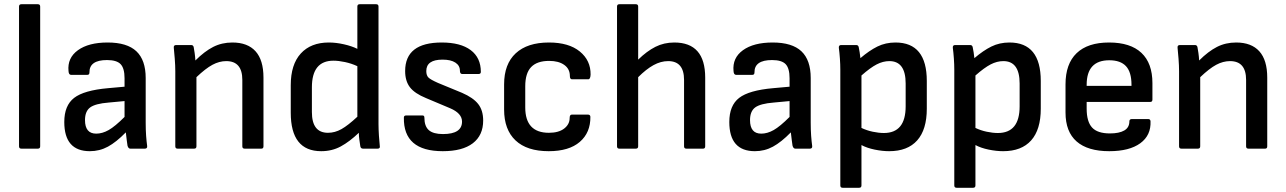

<svg xmlns="http://www.w3.org/2000/svg" viewBox="-20 -703 6083 908"><path d="M81 0Q70 0 70 -11V-672Q70 -683 81 -683H159Q170 -683 170 -672V-11Q170 0 159 0Z M405 12Q284 12 284 -126Q284 -204 330.5 -240Q377 -276 491 -286L569 -293V-333Q569 -380 550.5 -399.5Q532 -419 486 -419Q402 -419 403 -360Q403 -349 393 -349H316Q305 -349 304 -367Q298 -429 348.5 -465.5Q399 -502 489 -502Q581 -502 625 -460.5Q669 -419 669 -334V-123Q669 -88 671 -61Q673 -34 676 -12Q677 0 665 0H596Q587 0 583 -14Q582 -21 579.5 -39.5Q577 -58 575 -77Q530 -31 490.5 -9.5Q451 12 405 12ZM382 -135Q382 -71 435 -71Q464 -71 494 -88Q524 -105 569 -150V-225L494 -218Q431 -213 406.5 -195Q382 -177 382 -135Z M820 0Q809 0 809 -11V-366Q809 -393 806.5 -425Q804 -457 802 -476Q800 -490 813 -490H884Q894 -490 896 -480Q898 -470 900.5 -452.5Q903 -435 904 -417Q947 -460 988 -481Q1029 -502 1079 -502Q1151 -502 1188.5 -460.5Q1226 -419 1226 -336V-11Q1226 0 1216 0H1137Q1126 0 1126 -11V-325Q1126 -414 1050 -414Q1017 -414 984.5 -396.5Q952 -379 909 -338V-11Q909 0 898 0Z M1499 12Q1355 12 1355 -170V-300Q1355 -398 1402.5 -450Q1450 -502 1535 -502Q1569 -502 1606.5 -493.5Q1644 -485 1670 -472V-672Q1670 -683 1681 -683H1759Q1770 -683 1770 -672V-116Q1770 -93 1772 -61.5Q1774 -30 1776 -14Q1779 0 1766 0H1697Q1686 0 1684 -11Q1682 -24 1679.5 -42Q1677 -60 1677 -75Q1633 -33 1591.5 -10.5Q1550 12 1499 12ZM1455 -173Q1455 -75 1531 -75Q1564 -75 1595 -92.5Q1626 -110 1670 -151V-390Q1642 -403 1611.5 -409.5Q1581 -416 1557 -416Q1455 -416 1455 -290Z M2074 12Q1887 12 1890 -147Q1890 -157 1901 -157H1978Q1987 -157 1987 -147Q1987 -106 2008 -87.5Q2029 -69 2075 -69Q2165 -69 2165 -128Q2165 -167 2109 -191L1995 -239Q1941 -261 1918.5 -290.5Q1896 -320 1896 -367Q1896 -502 2069 -502Q2158 -502 2206 -466Q2254 -430 2254 -363Q2254 -353 2243 -353H2166Q2155 -353 2155 -369Q2155 -393 2133.5 -407Q2112 -421 2073 -421Q1996 -421 1996 -367Q1996 -346 2006.5 -336Q2017 -326 2051 -311L2165 -264Q2218 -241 2241.5 -211Q2265 -181 2265 -133Q2265 -63 2216 -25.5Q2167 12 2074 12Z M2575 12Q2472 12 2418 -39Q2364 -90 2364 -185V-304Q2364 -400 2419 -451Q2474 -502 2576 -502Q2670 -502 2722 -459.5Q2774 -417 2773 -350Q2772 -328 2762 -328H2685Q2675 -328 2675 -344Q2675 -377 2648.5 -396Q2622 -415 2577 -415Q2520 -415 2492 -386Q2464 -357 2464 -295V-195Q2464 -75 2576 -75Q2622 -75 2648 -95Q2674 -115 2674 -145Q2674 -161 2684 -161H2761Q2771 -161 2772 -151Q2773 -76 2722 -32Q2671 12 2575 12Z M2909 0Q2898 0 2898 -11V-672Q2898 -683 2909 -683H2987Q2998 -683 2998 -672V-421Q3039 -461 3079.5 -481.5Q3120 -502 3169 -502Q3315 -502 3315 -336V-11Q3315 0 3305 0H3226Q3215 0 3215 -11V-325Q3215 -414 3140 -414Q3105 -414 3070.5 -395Q3036 -376 2998 -338V-11Q2998 0 2987 0Z M3550 12Q3429 12 3429 -126Q3429 -204 3475.5 -240Q3522 -276 3636 -286L3714 -293V-333Q3714 -380 3695.5 -399.5Q3677 -419 3631 -419Q3547 -419 3548 -360Q3548 -349 3538 -349H3461Q3450 -349 3449 -367Q3443 -429 3493.5 -465.5Q3544 -502 3634 -502Q3726 -502 3770 -460.5Q3814 -419 3814 -334V-123Q3814 -88 3816 -61Q3818 -34 3821 -12Q3822 0 3810 0H3741Q3732 0 3728 -14Q3727 -21 3724.5 -39.5Q3722 -58 3720 -77Q3675 -31 3635.5 -9.5Q3596 12 3550 12ZM3527 -135Q3527 -71 3580 -71Q3609 -71 3639 -88Q3669 -105 3714 -150V-225L3639 -218Q3576 -213 3551.5 -195Q3527 -177 3527 -135Z M3965 185Q3954 185 3954 174V-374Q3954 -398 3952 -426.5Q3950 -455 3947 -477Q3946 -490 3958 -490H4029Q4039 -490 4041 -480Q4043 -471 4045.5 -455.5Q4048 -440 4049 -428Q4091 -464 4129.5 -483Q4168 -502 4215 -502Q4363 -502 4363 -320V-189Q4363 -90 4317.5 -39Q4272 12 4185 12Q4153 12 4116.5 4.5Q4080 -3 4054 -17V174Q4054 185 4043 185ZM4186 -414Q4156 -414 4126 -398.5Q4096 -383 4054 -346V-98Q4079 -86 4107.5 -80Q4136 -74 4160 -74Q4263 -74 4263 -200V-308Q4263 -414 4186 -414Z M4504 185Q4493 185 4493 174V-374Q4493 -398 4491 -426.5Q4489 -455 4486 -477Q4485 -490 4497 -490H4568Q4578 -490 4580 -480Q4582 -471 4584.5 -455.5Q4587 -440 4588 -428Q4630 -464 4668.5 -483Q4707 -502 4754 -502Q4902 -502 4902 -320V-189Q4902 -90 4856.5 -39Q4811 12 4724 12Q4692 12 4655.5 4.5Q4619 -3 4593 -17V174Q4593 185 4582 185ZM4725 -414Q4695 -414 4665 -398.5Q4635 -383 4593 -346V-98Q4618 -86 4646.5 -80Q4675 -74 4699 -74Q4802 -74 4802 -200V-308Q4802 -414 4725 -414Z M5226 12Q5124 12 5071.5 -34Q5019 -80 5019 -171V-304Q5019 -401 5071.5 -451.5Q5124 -502 5225 -502Q5326 -502 5378 -453Q5430 -404 5430 -310V-232Q5430 -221 5420 -221H5119V-189Q5119 -128 5144.5 -100Q5170 -72 5229 -72Q5273 -72 5297 -86Q5321 -100 5321 -129Q5321 -140 5333 -140H5410Q5420 -140 5421 -130Q5424 -63 5372.5 -25.5Q5321 12 5226 12ZM5119 -297H5331V-302Q5331 -362 5305 -390Q5279 -418 5226 -418Q5119 -418 5119 -302Z M5567 0Q5556 0 5556 -11V-366Q5556 -393 5553.5 -425Q5551 -457 5549 -476Q5547 -490 5560 -490H5631Q5641 -490 5643 -480Q5645 -470 5647.5 -452.5Q5650 -435 5651 -417Q5694 -460 5735 -481Q5776 -502 5826 -502Q5898 -502 5935.5 -460.5Q5973 -419 5973 -336V-11Q5973 0 5963 0H5884Q5873 0 5873 -11V-325Q5873 -414 5797 -414Q5764 -414 5731.5 -396.5Q5699 -379 5656 -338V-11Q5656 0 5645 0Z"/></svg>

Font: Sofia Sans SemiBold
Style: Regular
Weight: 600
Designer: Botio Nikoltchev, Ani Petrova
Foundry: lettersoup
Version: Version 4.101; ttfautohint (v1.8.4.7-5d5b)